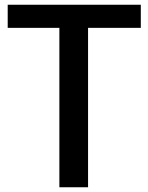

<svg xmlns="http://www.w3.org/2000/svg" viewBox="-20 -790 626 810"><path d="M230.5 0V-672.5H12.5V-770H574V-672.5H351.5V0Z"/></svg>

Font: Junction SemiBold
Style: Regular
Weight: 600
Designer: Caroline Hadilaksono
Foundry: Caroline Hadilaksono, Tyler Finck, The League of Moveable Type
Version: Version 2.000; ttfautohint (v1.8.3)